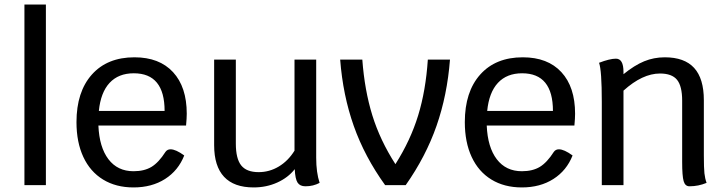

<svg xmlns="http://www.w3.org/2000/svg" viewBox="-20 -811 3186 841"><path d="M87 -791H181V0H87Z M795 -261H411Q415 -166 455 -113.5Q495 -61 565 -61Q612 -61 643.5 -80Q675 -99 705 -146Q713 -157 727 -157Q750 -157 787 -130Q761 -64 703 -27Q645 10 565 10Q488 10 431.5 -24.5Q375 -59 345 -123.5Q315 -188 315 -276Q315 -409 382.5 -484.5Q450 -560 569 -560Q678 -560 738 -495Q798 -430 798 -313Q798 -293 795 -261ZM701 -325Q701 -490 566 -490Q499 -490 460 -448Q421 -406 413 -325Z M1380 -10Q1352 5 1318 5Q1294 5 1283.5 -11Q1273 -27 1271 -70Q1242 -33 1194.5 -11.5Q1147 10 1091 10Q1005 10 961.5 -36.5Q918 -83 918 -175V-550H1013V-182Q1013 -116 1036.5 -86.5Q1060 -57 1113 -57Q1160 -57 1201 -81.5Q1242 -106 1270 -151V-550H1365V-120Q1365 -55 1380 -10Z M1951 -550Q1939 -394 1892 -259.5Q1845 -125 1757 0H1667Q1577 -125 1529.5 -259.5Q1482 -394 1470 -550H1567Q1577 -415 1611 -305.5Q1645 -196 1712 -92Q1778 -196 1811.5 -305Q1845 -414 1854 -550Z M2496 -261H2112Q2116 -166 2156 -113.5Q2196 -61 2266 -61Q2313 -61 2344.5 -80Q2376 -99 2406 -146Q2414 -157 2428 -157Q2451 -157 2488 -130Q2462 -64 2404 -27Q2346 10 2266 10Q2189 10 2132.5 -24.5Q2076 -59 2046 -123.5Q2016 -188 2016 -276Q2016 -409 2083.5 -484.5Q2151 -560 2270 -560Q2379 -560 2439 -495Q2499 -430 2499 -313Q2499 -293 2496 -261ZM2402 -325Q2402 -490 2267 -490Q2200 -490 2161 -448Q2122 -406 2114 -325Z M3075 -10Q3039 5 3000 5Q2981 5 2974.5 -17.5Q2968 -40 2968 -102V-370Q2968 -434 2945.5 -461.5Q2923 -489 2871 -489Q2794 -489 2711 -414V0H2616V-365Q2616 -503 2604 -536Q2651 -554 2678 -554Q2711 -554 2711 -496V-486Q2759 -525 2801.5 -542.5Q2844 -560 2892 -560Q2978 -560 3020.5 -513.5Q3063 -467 3063 -372V-131Q3063 -75 3065.5 -52Q3068 -29 3075 -10Z"/></svg>

Font: Krub Medium
Style: Regular
Weight: 500
Designer: Ekaluck Peanpanawate
Foundry: Cadson Demak Co.,Ltd.
Version: Version 1.000; ttfautohint (v1.6)